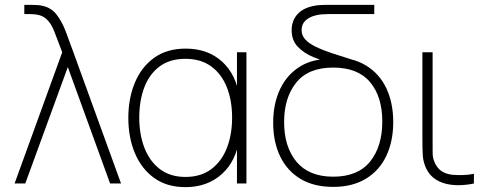

<svg xmlns="http://www.w3.org/2000/svg" viewBox="-20 -755 2000 790"><path d="M40 0 236 -540Q216.5 -591.5 203 -626.5Q189.5 -661.5 168.2 -679.2Q147 -697 105 -697H80V-735H110Q120.5 -735 133 -734.2Q145.5 -733.5 155 -731Q190.5 -723.5 212.8 -695Q235 -666.5 250.5 -625.5Q266 -584.5 282 -540L478 0H433L259 -479L84 0Z M743 15Q666.5 15 614.2 -22.8Q562 -60.5 535 -125Q508 -189.5 508 -270Q508 -350 534.8 -414.5Q561.5 -479 614 -517Q666.5 -555 744 -555Q835 -555 893.8 -501.5Q952.5 -448 965 -355L955 -328V-540H994V0H955V-214L965 -187Q952.5 -92.5 892.8 -38.8Q833 15 743 15ZM743 -27Q806.5 -27 849.2 -59Q892 -91 913.5 -146.2Q935 -201.5 935 -271Q935 -341.5 913.2 -396.2Q891.5 -451 848.8 -482Q806 -513 743 -513Q678.5 -513 636.2 -481.2Q594 -449.5 573.5 -394.8Q553 -340 553 -271Q553 -201.5 574.5 -146.2Q596 -91 638.2 -59Q680.5 -27 743 -27Z M1351 14Q1271 14 1216 -19.2Q1161 -52.5 1132.5 -112Q1104 -171.5 1104 -250Q1104 -330 1133.5 -390.5Q1163 -451 1218.2 -483.5Q1273.5 -516 1351 -512V-519Q1431.5 -519 1486.5 -485.2Q1541.5 -451.5 1569.8 -391.5Q1598 -331.5 1598 -253Q1598 -173.5 1569.5 -113.5Q1541 -53.5 1485.8 -19.8Q1430.5 14 1351 14ZM1351 -28Q1452.5 -28 1502.8 -90.2Q1553 -152.5 1553 -255Q1553 -357 1502.8 -417Q1452.5 -477 1351 -477Q1248.5 -477 1198.8 -415Q1149 -353 1149 -253Q1149 -150.5 1200.2 -89.2Q1251.5 -28 1351 -28ZM1422 -473Q1391.5 -483.5 1350.2 -493.8Q1309 -504 1270.2 -519.8Q1231.5 -535.5 1205.8 -562Q1180 -588.5 1180 -631Q1180 -655.5 1189.5 -675.2Q1199 -695 1217.5 -708.8Q1236 -722.5 1263 -729Q1281 -733.5 1297.2 -734.2Q1313.5 -735 1320 -735H1520V-697H1329Q1315.5 -697 1303 -695.8Q1290.5 -694.5 1280 -692Q1254 -686 1237.5 -671Q1221 -656 1221 -631Q1221 -609.5 1235.8 -593Q1250.5 -576.5 1278.8 -562.8Q1307 -549 1347.8 -535.5Q1388.5 -522 1440 -506Z M1835 5Q1800 0.5 1773.8 -16Q1747.5 -32.5 1733 -63Q1721 -89.5 1719.5 -116.8Q1718 -144 1718 -179V-540H1760V-179Q1760 -144 1760.2 -123Q1760.5 -102 1771 -81Q1782.5 -59.5 1799.2 -49.2Q1816 -39 1840 -36Q1862.5 -34 1886.2 -34.8Q1910 -35.5 1930 -40V0Q1914 3.5 1897.5 5.2Q1881 7 1865.2 7Q1849.5 7 1835 5Z"/></svg>

Font: Manrope ExtraLight
Style: Regular
Weight: 200
Designer: Mikhail Sharanda
Foundry: Mikhail Sharanda
Version: Version 4.505